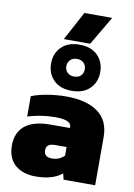

<svg xmlns="http://www.w3.org/2000/svg" viewBox="-105 -1051 789 1127"><g transform="rotate(10 289.5 -487.5)"><path d="M211.9 -813 304.2 -984.9H470.2L369.1 -813ZM309.1 -522Q240.7 -522 201.9 -560.5Q163.1 -599.1 163.1 -659.2Q163.1 -719.7 201.7 -758.3Q240.2 -796.9 309.1 -796.9Q378.4 -796.9 417.2 -758.3Q456.1 -719.7 456.1 -659.2Q456.1 -599.1 417.2 -560.5Q378.4 -522 309.1 -522ZM309.1 -606.9Q335.4 -606.9 349.6 -621.8Q363.8 -636.7 363.8 -659.2Q363.8 -681.6 349.6 -696.8Q335.4 -711.9 309.1 -711.9Q283.2 -711.9 268.6 -696.5Q253.9 -681.2 253.9 -659.2Q253.9 -637.2 268.6 -622.1Q283.2 -606.9 309.1 -606.9ZM187 9.8Q151.9 9.8 122.3 0.7Q92.8 -8.3 69.6 -26.6Q46.4 -44.9 33.2 -75.2Q20 -105.5 20 -145Q20 -223.1 70.8 -264.2Q121.6 -305.2 223.1 -305.2H337.9V-312Q337.9 -353 243.2 -353Q159.2 -353 79.1 -328.1V-449.2Q116.2 -464.8 173.3 -474.4Q230.5 -483.9 286.1 -483.9Q405.8 -483.9 473.9 -435.1Q542 -386.2 542 -287.1V0H354L345.2 -36.1Q290.5 9.8 187 9.8ZM265.1 -110.8Q309.1 -110.8 337.9 -141.1V-191.9H270Q242.7 -191.9 229.7 -182.1Q216.8 -172.4 216.8 -150.9Q216.8 -110.8 265.1 -110.8Z"/></g></svg>

Font: Kanit ExtraBold
Style: Regular
Weight: 800
Designer: Katatrad Team
Foundry: CadsonDemak
Version: Version 1.000;PS 001.000;hotconv 1.0.88;makeotf.lib2.5.64775